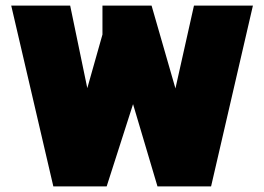

<svg xmlns="http://www.w3.org/2000/svg" viewBox="-20 -664 941 684"><path d="M170 0 20 -644H230L291 -350L345 -541V-644H520L605 -349L671 -644H881L732 0H541L454 -293L360 0Z"/></svg>

Font: Kanit ExtraBold
Style: Regular
Weight: 800
Designer: Katatrad Team
Foundry: CadsonDemak
Version: Version 2.000; ttfautohint (v1.8.3)